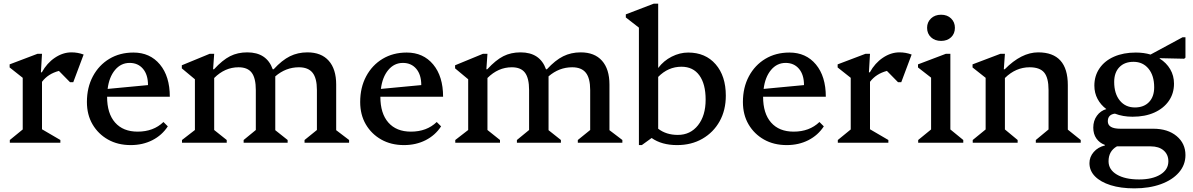

<svg xmlns="http://www.w3.org/2000/svg" viewBox="-20 -785 6560 1056"><path d="M34 0V-15L105 -73V-357L33 -414V-431L186 -489H211L205 -387H210Q238 -438 282 -467.5Q326 -497 373 -497Q408 -497 440 -485L383 -333H365L304 -395Q244 -379 211 -335V-74L312 -15V0Z M699 13Q628 13 574 -17.5Q520 -48 489 -101Q458 -154 458 -224Q458 -304 491 -365.5Q524 -427 581.5 -461.5Q639 -496 714 -496Q805 -496 859.5 -430.5Q914 -365 914 -253H569Q569 -161 613 -111Q657 -61 737 -61Q824 -61 879 -114L903 -90Q871 -41 818 -14Q765 13 699 13ZM693 -439Q645 -439 612.5 -400Q580 -361 572 -296L794 -317Q794 -374 766.5 -406.5Q739 -439 693 -439Z M981 0V-15L1052 -70V-349L980 -409V-426L1133 -489H1158L1152 -404H1157Q1204 -455 1245.5 -476Q1287 -497 1340 -497Q1447 -497 1480 -404H1485Q1531 -454 1574.5 -475.5Q1618 -497 1671 -497Q1747 -497 1788 -451Q1829 -405 1829 -320V-69L1900 -15V0H1655V-15L1723 -70V-290Q1723 -355 1699 -385Q1675 -415 1624 -415Q1552 -415 1494 -365V-69L1562 -15V0H1320V-15L1387 -70V-290Q1387 -355 1364.5 -385Q1342 -415 1292 -415Q1217 -415 1158 -356V-70L1227 -15V0Z M2202 13Q2131 13 2077 -17.5Q2023 -48 1992 -101Q1961 -154 1961 -224Q1961 -304 1994 -365.5Q2027 -427 2084.5 -461.5Q2142 -496 2217 -496Q2308 -496 2362.5 -430.5Q2417 -365 2417 -253H2072Q2072 -161 2116 -111Q2160 -61 2240 -61Q2327 -61 2382 -114L2406 -90Q2374 -41 2321 -14Q2268 13 2202 13ZM2196 -439Q2148 -439 2115.5 -400Q2083 -361 2075 -296L2297 -317Q2297 -374 2269.5 -406.5Q2242 -439 2196 -439Z M2484 0V-15L2555 -70V-349L2483 -409V-426L2636 -489H2661L2655 -404H2660Q2707 -455 2748.5 -476Q2790 -497 2843 -497Q2950 -497 2983 -404H2988Q3034 -454 3077.5 -475.5Q3121 -497 3174 -497Q3250 -497 3291 -451Q3332 -405 3332 -320V-69L3403 -15V0H3158V-15L3226 -70V-290Q3226 -355 3202 -385Q3178 -415 3127 -415Q3055 -415 2997 -365V-69L3065 -15V0H2823V-15L2890 -70V-290Q2890 -355 2867.5 -385Q2845 -415 2795 -415Q2720 -415 2661 -356V-70L2730 -15V0Z M3494 13V-633L3422 -689V-706L3576 -765H3600V-411Q3630 -451 3674.5 -473.5Q3719 -496 3765 -496Q3860 -496 3916 -431.5Q3972 -367 3972 -259Q3972 -179 3938 -118Q3904 -57 3843.5 -22Q3783 13 3704 13Q3619 13 3564 -26L3510 13ZM3728 -418Q3655 -418 3600 -362V-77Q3644 -43 3708 -43Q3777 -43 3819 -96Q3861 -149 3861 -237Q3861 -323 3826.5 -370.5Q3792 -418 3728 -418Z M4307 13Q4236 13 4182 -17.5Q4128 -48 4097 -101Q4066 -154 4066 -224Q4066 -304 4099 -365.5Q4132 -427 4189.5 -461.5Q4247 -496 4322 -496Q4413 -496 4467.5 -430.5Q4522 -365 4522 -253H4177Q4177 -161 4221 -111Q4265 -61 4345 -61Q4432 -61 4487 -114L4511 -90Q4479 -41 4426 -14Q4373 13 4307 13ZM4301 -439Q4253 -439 4220.5 -400Q4188 -361 4180 -296L4402 -317Q4402 -374 4374.5 -406.5Q4347 -439 4301 -439Z M4588 0V-15L4659 -73V-357L4587 -414V-431L4740 -489H4765L4759 -387H4764Q4792 -438 4836 -467.5Q4880 -497 4927 -497Q4962 -497 4994 -485L4937 -333H4919L4858 -395Q4798 -379 4765 -335V-74L4866 -15V0Z M5030 0V-15L5101 -73V-358L5029 -414V-431L5182 -489H5207V-73L5278 -15V0ZM5156 -560Q5122 -560 5100.5 -580Q5079 -600 5079 -632Q5079 -663 5100.5 -683.5Q5122 -704 5156 -704Q5190 -704 5211 -683.5Q5232 -663 5232 -632Q5232 -600 5211 -580Q5190 -560 5156 -560Z M5330 0V-15L5401 -73V-357L5329 -414V-431L5482 -489H5507L5501 -404H5506Q5598 -497 5690 -497Q5853 -497 5853 -317V-72L5924 -15V0H5677V-15L5747 -73V-290Q5747 -357 5723 -386Q5699 -415 5643 -415Q5567 -415 5507 -356V-73L5577 -15V0Z M6209 -143Q6156 -143 6112 -160Q6073 -155 6073 -118Q6073 -77 6142 -77H6323Q6403 -77 6451.5 -36.5Q6500 4 6500 68Q6500 122 6464 163.5Q6428 205 6364.5 228Q6301 251 6219 251Q6144 251 6088.5 233.5Q6033 216 6002.5 185Q5972 154 5972 112Q5972 78 5995.5 51Q6019 24 6057 15V12Q6027 1 6010 -23.5Q5993 -48 5993 -83Q5993 -121 6013 -148.5Q6033 -176 6065 -185Q6034 -208 6016.5 -241Q5999 -274 5999 -314Q5999 -368 6027.5 -409.5Q6056 -451 6107.5 -473.5Q6159 -496 6227 -496Q6271 -496 6308 -485L6484 -580H6500V-468L6493 -462L6358 -465V-463Q6395 -440 6416 -404.5Q6437 -369 6437 -325Q6437 -271 6408.5 -230Q6380 -189 6329 -166Q6278 -143 6209 -143ZM6222 -194Q6271 -194 6299.5 -223.5Q6328 -253 6328 -305Q6328 -369 6297 -407Q6266 -445 6214 -445Q6165 -445 6136.5 -415.5Q6108 -386 6108 -334Q6108 -270 6139 -232Q6170 -194 6222 -194ZM6077 102Q6077 148 6122.5 175Q6168 202 6245 202Q6318 202 6362 175Q6406 148 6406 102Q6406 65 6380 42.5Q6354 20 6309 20H6123Q6077 46 6077 102Z"/></svg>

Font: Platypi
Style: Regular
Weight: 400
Designer: David Sargent
Foundry: Bolt Cutter Type
Version: Version 1.200; ttfautohint (v1.8.4.7-5d5b)